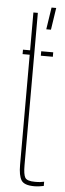

<svg xmlns="http://www.w3.org/2000/svg" viewBox="-56 -827 293 860"><g transform="rotate(5 90.0 -397.0)"><path d="M29 -580V-600H61V-770H81V-85Q81 -44 89.5 -29.5Q98 -15 134 -15Q150 -15 157.2 -16Q164.5 -17 175 -19V0Q165.5 2 154.5 3.5Q143.5 5 132 5Q87 5 74 -16Q61 -37 61 -85V-580ZM111 -580V-600H165V-580ZM125 -700 140 -799H161L146 -700Z"/></g></svg>

Font: Big Shoulders Stencil Display SC Thin
Style: Regular
Weight: 100
Designer: Patric King
Foundry: XO Type Co
Version: Version 2.001